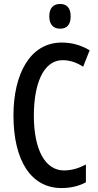

<svg xmlns="http://www.w3.org/2000/svg" viewBox="-20 -940 497 970"><path d="M284 -920C248 -920 229 -898 229 -857C229 -817 249 -795 284 -795C319 -795 337 -817 337 -857C337 -897 320 -920 284 -920ZM297 -636C335 -636 369 -623 400 -603L433 -686C389 -712 343 -725 292 -725C130 -725 48 -563 48 -357C48 -126 139 10 290 10C338 10 379 0 414 -19V-109C380 -91 344 -79 303 -79C209 -79 151 -182 151 -356C151 -508 195 -636 297 -636Z"/></svg>

Font: Noto Sans Arabic ExtCond Med
Style: Regular
Weight: 500
Width: 2
Designer: Monotype Design Team, Nadine Chahine, Nizar Qandah and Khaled Hosny
Foundry: Monotype Imaging Inc.
Version: Version 2.012